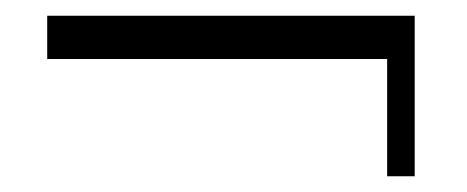

<svg xmlns="http://www.w3.org/2000/svg" viewBox="-20 -345 593 244"><path d="M472 -270H40V-325H507V-121H472Z"/></svg>

Font: Genos Thin
Style: Regular
Weight: 400
Version: Version 1.010